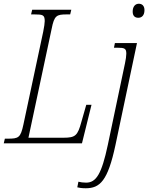

<svg xmlns="http://www.w3.org/2000/svg" viewBox="-39 -766 792 1026"><path d="M700 -671C717 -671 733 -682 733 -712C733 -735 720 -746 703 -746C683 -746 670 -730 670 -704C670 -681 682 -671 700 -671ZM-19 0H399L450 -206H422L396 -115C376 -41 364 -30 300 -30H113L237 -612C251 -683 263 -689 318 -689H336L342 -714H133L127 -689H146C190 -689 200 -686 200 -653C200 -643 197 -622 192 -597L86 -100C71 -30 60 -25 3 -25H-13ZM419 240C495 240 537 201 578 9L693 -536H575L570 -511H588C627 -511 636 -507 636 -479C636 -468 633 -446 629 -428L537 9C504 164 475 210 421 210C406 210 391 208 380 205L374 235C381 237 397 240 419 240Z"/></svg>

Font: Noto Serif Condensed ExtraLight
Style: Italic
Weight: 200
Width: 3
Italic angle: -12°
Designer: Monotype Design Team
Foundry: Monotype Imaging Inc.
Version: Version 2.013